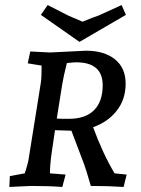

<svg xmlns="http://www.w3.org/2000/svg" viewBox="-20 -737 557 761"><path d="M178 -529 321 -536Q393 -536 435.5 -502Q478 -468 478 -405.5Q478 -343 442.5 -298Q407 -253 349 -233Q387 -129 434 -50L482 -45L470 4Q411 0 340 0Q320 -69 313 -87L263 -219H260Q242 -219 198 -221L185 -133Q178 -85 178 -50L240 -45L227 4Q173 0 103 0L17 4L19 -39L78 -50Q91 -88 94 -110L142 -410Q145 -432 145 -477L90 -486L100 -533Q148 -530 178 -529ZM282 -490Q269 -490 245 -487Q232 -435 227 -405L205 -267Q224 -266 252 -266Q319 -266 353 -300.5Q387 -335 387 -399Q387 -490 282 -490ZM462 -717 479 -678 295 -571 142 -678 169 -717 249 -676 307 -651Q351 -669 372 -676Z"/></svg>

Font: Andada SC
Style: Italic
Weight: 400
Italic angle: -8.29999°
Designer: Carolina Giovagnoli
Foundry: Carolina Giovagnoli
Version: Version 1.003